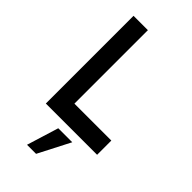

<svg xmlns="http://www.w3.org/2000/svg" viewBox="-289 -783 1099 1099"><g transform="rotate(45 260.5 -233.5)"><path d="M87.9 -710Q117.2 -710 204.1 -710Q204.1 -561.5 204.1 -115.2Q278.3 -115.2 502.9 -115.2Q502.9 -85.9 502.9 0Q440.4 0 252 0Q210.9 0 87.9 0Q87.9 -177.7 87.9 -710ZM238.3 49.8Q266.6 49.8 351.6 49.8Q327.1 98.6 252 243.2Q233.4 243.2 178.7 243.2Q193.4 194.3 238.3 49.8Z"/></g></svg>

Font: SSportsD
Style: Medium
Weight: 400
Designer: Swiss Typefaces
Version: Version 1.000